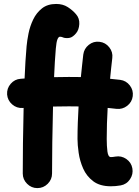

<svg xmlns="http://www.w3.org/2000/svg" viewBox="-20 -880 707 976"><path d="M330.1 -488.8Q360.8 -488.8 391.1 -488.3Q394 -516.6 397 -545.4Q399.9 -574.2 403.3 -602.5Q407.2 -632.8 431.4 -652.1Q455.6 -671.4 485.8 -667.5Q516.1 -664.1 535.4 -639.6Q554.7 -615.2 550.8 -585Q547.9 -558.6 544.9 -532.2Q542 -505.9 539.6 -479.5Q565.9 -477.1 590.8 -474.1Q621.1 -470.2 639.9 -445.8Q658.7 -421.4 654.8 -391.1Q650.9 -360.8 626.5 -342Q602.1 -323.2 571.8 -326.7Q550.3 -329.1 527.3 -331.5Q524.9 -292 523.7 -252.4Q522.5 -212.9 522.5 -173.3Q522.5 -137.7 526.1 -109.6Q529.8 -81.5 543.5 -81.5Q552.7 -81.5 566.4 -84Q596.7 -89.4 622.1 -71.8Q647.5 -54.2 652.8 -24.4Q658.2 5.4 640.9 31.2Q623.5 57.1 593.3 62.5Q580.1 64.9 567.6 65.9Q555.2 66.9 543.5 66.9Q487.8 66.9 453.9 41.3Q419.9 15.6 402.8 -23.2Q385.7 -62 379.9 -102.8Q374 -143.6 374 -173.3Q374 -215.3 375.5 -256.6Q377 -297.9 379.4 -338.9Q355.5 -339.4 330.1 -339.4Q290 -339.4 249.5 -338.4Q247.1 -245.6 245.8 -155.8Q244.6 -65.9 244.6 2Q244.6 32.2 222.7 54.2Q200.7 76.2 169.9 76.2Q139.6 76.2 117.7 54.2Q95.7 32.2 95.7 2Q95.7 -64.9 96.7 -152.6Q97.7 -240.2 100.1 -331.5Q97.7 -331.1 95.7 -331.1Q64.9 -329.1 41.7 -349.4Q18.6 -369.6 16.1 -399.9Q14.2 -430.7 34.4 -454.1Q54.7 -477.5 85 -479.5Q95.2 -480 105 -481Q106.9 -526.4 109.4 -568.1Q111.8 -609.9 115.2 -645.5Q117.7 -673.3 125 -710Q132.3 -746.6 148.7 -780.8Q165 -814.9 193.4 -837.4Q221.7 -859.9 265.6 -859.9Q299.8 -859.9 324.7 -843.8Q349.6 -827.6 366.2 -808.1Q384.8 -787.1 383.1 -757.6Q381.3 -728 366.7 -710.9Q350.1 -691.4 335.4 -688Q320.8 -684.6 305.2 -688Q293 -693.4 285.2 -693.4Q277.3 -693.4 272 -679.9Q266.6 -666.5 263.7 -632.8Q261.2 -602.1 258.8 -565.2Q256.3 -528.3 254.9 -487.8Q293.5 -488.8 330.1 -488.8Z"/></svg>

Font: Mikhak-DS1-FD ExtraBold
Style: Regular
Weight: 800
Designer: Amin Abedi
Version: Version 3.2